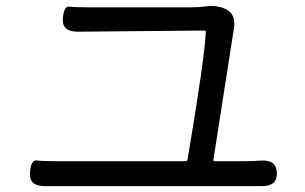

<svg xmlns="http://www.w3.org/2000/svg" viewBox="-20 -691 1040 654"><path d="M132 -57Q79 -57 82 -102Q85 -147 104.5 -144.5Q124 -142 167 -142H611Q618 -142 619 -149Q677 -492 681 -582Q681 -587 676 -587L245 -583Q191 -583 194 -627Q197 -671 216.5 -668.5Q236 -666 286 -666H631Q655 -666 679 -669Q717 -675 749 -660Q784 -643 777 -596L707 -147Q706 -142 711 -142H817Q842 -142 867 -144Q922 -148 923 -102Q925 -57 872 -57Z"/></svg>

Font: Resource Han Rounded KR
Style: Regular
Weight: 400
Designer: Cyano Hao (round all glyphs); Ryoko NISHIZUKA 西塚涼子 (kana, bopomofo & ideographs); Paul D. Hunt (Latin, Greek & Cyrillic)
Foundry: Cyano Hao
Version: 0.990